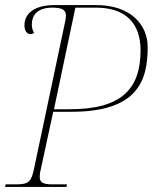

<svg xmlns="http://www.w3.org/2000/svg" viewBox="-21 -734 608 754"><path d="M-1 0H240L242 -10H183C145 -10 135 -20 135 -39C135 -47 136 -57 139 -68L188 -295H259C518 -295 559 -415 559 -549C559 -637 492 -714 357 -714H191C118 -714 75 -683 75 -635C75 -613 84 -600 100 -600C104 -600 109 -602 113 -606C107 -614 104 -625 104 -637C104 -679 131 -704 184 -704C222 -704 238 -696 238 -672C238 -666 237 -658 235 -650L113 -73C102 -21 93 -10 43 -10H1ZM253 -305H191L275 -704H356C474 -704 531 -641 531 -536C531 -382 453 -305 253 -305Z"/></svg>

Font: Noto Serif Display Thin
Style: Italic
Weight: 100
Italic angle: -12°
Designer: Monotype Design Team
Foundry: Monotype Imaging Inc.
Version: Version 2.009